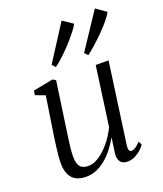

<svg xmlns="http://www.w3.org/2000/svg" viewBox="-151 -922 874 1031"><g transform="rotate(-20 286.0 -407.0)"><path d="M162.5 10Q130 10 106.8 -1.8Q83.5 -13.5 70.8 -39.2Q58 -65 58 -107Q58 -121.5 60 -145.5Q62 -169.5 65.8 -197Q69.5 -224.5 73 -249Q76.5 -273.5 79 -288.5L107.5 -475.5L52.5 -496L56.5 -521L170 -543L187.5 -533L151.5 -282.5Q149 -264.5 145.8 -242.2Q142.5 -220 139.5 -197.2Q136.5 -174.5 134.5 -153.8Q132.5 -133 132.5 -118Q132.5 -88 139.8 -71Q147 -54 161 -47.2Q175 -40.5 195 -40.5Q224 -40.5 256 -61.8Q288 -83 317.8 -119Q347.5 -155 368.5 -199L415 -536.5H488.5L424.5 -76Q422 -58 425.2 -47.8Q428.5 -37.5 438.5 -37.5Q448.5 -37.5 461.5 -45.5Q474.5 -53.5 490.5 -71L501 -51.5Q495.5 -42 480.8 -27.5Q466 -13 445 -1.8Q424 9.5 399 9.5Q369.5 9.5 358.2 -8.8Q347 -27 349.5 -51.5Q349.5 -54 351 -64.2Q352.5 -74.5 354.5 -88.5Q356.5 -102.5 358.5 -116.5Q360.5 -130.5 362 -140L361 -140.5Q343.5 -110 322.2 -82.8Q301 -55.5 276 -34.8Q251 -14 222.8 -2Q194.5 10 162.5 10ZM210.5 -599.5 192.5 -618 324.5 -823.5 382 -784.5Q373.5 -768.5 358.8 -749.2Q344 -730 325.8 -709Q307.5 -688 287.5 -667.8Q267.5 -647.5 247.8 -629.8Q228 -612 210.5 -599.5ZM396.5 -600 378 -618 514.5 -823.5 572.5 -783Q561.5 -762.5 540.2 -737.2Q519 -712 493 -686Q467 -660 441.5 -637.5Q416 -615 396.5 -600Z"/></g></svg>

Font: Merriweather 72pt Light
Style: Italic
Weight: 300
Italic angle: -7.8°
Version: Version 2.101